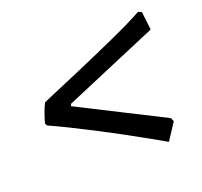

<svg xmlns="http://www.w3.org/2000/svg" viewBox="-82 -584 626 596"><g transform="rotate(-20 231.0 -286.0)"><path d="M381 -80Q365 -89 334 -106.5Q303 -124 263.5 -145.5Q224 -167 182.5 -188.5Q141 -210 104.5 -228Q68 -246 43 -257L39 -265Q42 -278 49.5 -298.5Q57 -319 62 -327Q126 -354 195.5 -384Q265 -414 327 -442Q389 -470 429 -492L440 -487L447 -427L136 -295L133 -288L412 -147L417 -135Z"/></g></svg>

Font: Labrada SemiBold
Style: Italic
Weight: 600
Italic angle: -7°
Designer: Mercedes Jáuregui
Foundry: Omnibus-Type Team
Version: Version 1.000; ttfautohint (v1.8.4.7-5d5b)